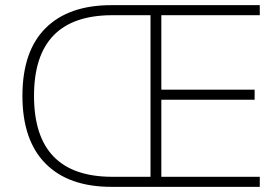

<svg xmlns="http://www.w3.org/2000/svg" viewBox="-20 -725 1078 745"><path d="M412 0Q246 0 156.5 -90.5Q67 -181 67 -353Q67 -526 156.5 -615.5Q246 -705 412 -705H988V-666H606V-377H968V-338H606V-39H988V0ZM416 -39H564V-666H416Q112 -666 112 -353Q112 -39 416 -39Z"/></svg>

Font: Nunito Sans ExtraLight
Style: Regular
Weight: 200
Designer: Vernon Adams
Foundry: Vernon Adams
Version: Version 3.006; ttfautohint (v1.8.3)